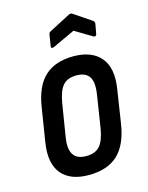

<svg xmlns="http://www.w3.org/2000/svg" viewBox="-106 -743 629 818"><g transform="rotate(-15 208.5 -334.0)"><path d="M184 8Q102 8 64 -38.5Q26 -85 40 -174L64 -324Q78 -414 124 -456Q170 -498 250 -498Q331 -498 370 -451.5Q409 -405 395 -316L372 -167Q358 -77 312 -34.5Q266 8 184 8ZM194 -73Q234 -73 254 -95.5Q274 -118 283 -171L305 -312Q314 -367 298 -391.5Q282 -416 241 -416Q202 -416 182 -393.5Q162 -371 153 -318L130 -176Q121 -124 137 -98.5Q153 -73 194 -73ZM180 -557Q174 -555 170.5 -556.5Q167 -558 168 -563L176 -613Q177 -619 179 -621.5Q181 -624 185 -626L279 -675Q287 -678 292 -675L369 -623Q378 -617 377 -608L369 -565Q368 -559 364.5 -557Q361 -555 356 -557L279 -603Z"/></g></svg>

Font: Sofia Sans Condensed SemiBold
Style: Italic
Weight: 600
Italic angle: -9°
Version: Version 4.100